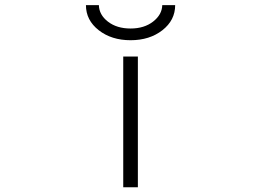

<svg xmlns="http://www.w3.org/2000/svg" viewBox="-20 -749 1040 769"><path d="M629.9 -728.5H681.6Q681.6 -668 630.4 -627.9Q579.1 -587.9 502.9 -587.9Q426.8 -587.9 375.5 -627.9Q324.2 -668 324.2 -728.5H376Q377 -689.5 412.6 -662.1Q448.2 -634.8 502.9 -634.8Q557.6 -634.8 593.3 -662.6Q628.9 -690.4 629.9 -728.5ZM473.6 1V-522.5H532.2V1Z"/></svg>

Font: Gen Shin Gothic Monospace Light
Style: Regular
Weight: 300
Designer: [Source Han Sans]
Ryoko NISHIZUKA  (kana & ideographs); Paul D. Hunt (Latin, Greek & Cyrillic); Wenlong ZHANG  (bopomofo
Version: Version 1.002.20150607